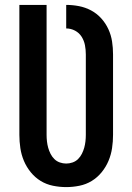

<svg xmlns="http://www.w3.org/2000/svg" viewBox="-20 -755 540 783"><path d="M250 8Q223 8 196 2.5Q169 -3 146 -17Q123 -31 105.5 -52.5Q88 -74 77.5 -99Q67 -124 63 -151Q59 -178 59 -205V-735H170V-205Q170 -192 171.5 -178.5Q173 -165 176.5 -152.5Q180 -140 186 -128Q192 -116 201.5 -106.5Q211 -97 224 -92.5Q237 -88 250 -88Q263 -88 276 -92.5Q289 -97 298.5 -106.5Q308 -116 314 -128Q320 -140 323.5 -152.5Q327 -165 328.5 -178.5Q330 -192 330 -205V-533Q330 -552 326.5 -570.5Q323 -589 313 -605Q303 -621 286 -630Q269 -639 250 -639V-735Q276 -735 302 -730Q328 -725 351.5 -712.5Q375 -700 393 -680Q411 -660 422 -636Q433 -612 437 -586Q441 -560 441 -533V-205Q441 -178 437 -151Q433 -124 422.5 -99Q412 -74 394.5 -52.5Q377 -31 354 -17Q331 -3 304 2.5Q277 8 250 8Z"/></svg>

Font: Iosevka Term Curly
Style: Bold
Weight: 700
Designer: Belleve Invis
Foundry: Belleve Invis
Version: Version 32.3.0